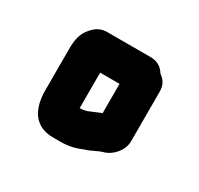

<svg xmlns="http://www.w3.org/2000/svg" viewBox="-81 -773 525 506"><g transform="rotate(30 181.5 -520.0)"><path d="M211 -574V-485C203 -482 197 -479 194 -478C181 -473 171 -466 152 -466V-574ZM313 -458V-609C313 -627 306 -641 291 -651C281 -668 266 -676 247 -676H115C100 -676 88 -671 78 -662C59 -644 51 -627 50 -594V-462C50 -405 73 -364 130 -364H152C181 -364 198 -370 218 -378C233 -382 251 -394 268 -398C289 -405 313 -429 313 -458Z"/></g></svg>

Font: Electronic
Style: UltBlk
Weight: 500
Version: Version 1.011